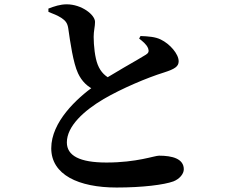

<svg xmlns="http://www.w3.org/2000/svg" viewBox="-20 -810 1040 871"><path d="M509.1 40.7C627 40.7 724.5 28.2 766.5 12.9C794 2.3 813.8 -20.8 813.8 -42C813.8 -90.3 761.2 -103.8 701.6 -103.8C680.5 -103.8 601 -72.7 463.1 -72.7C341.2 -72.7 283.3 -103.8 283.3 -164C283.3 -238 361.1 -308 450.2 -360.8C532.5 -408.7 647.6 -457.6 724.3 -481.3C772.2 -496.7 790.5 -508.1 790.5 -531.9C790.5 -565.5 750.3 -611 709.7 -630.5C685.2 -642.9 653.2 -645.2 617.5 -646.6L611.2 -635.1C626.4 -623 645 -608.8 651.9 -590.8C656.7 -577.8 654.1 -569.3 642 -562C611 -541.7 483.4 -472.7 408.9 -421.1C328.5 -363.8 212.5 -257.1 212.5 -137.4C212.5 -17.5 336 40.7 509.1 40.7ZM415.9 -399.1 491.8 -447.6C459.3 -461.1 437 -482.3 423.5 -516.2C410.5 -548.6 405.1 -603 404.9 -642.5C404.6 -668.4 411.4 -690.5 411.1 -710.8C410.9 -743.2 350.2 -790.4 282.5 -790.4C253.4 -790.4 226.3 -781.4 199.5 -771L199.8 -756C220.1 -748.5 242.2 -739.2 257.7 -729.3C277.7 -716.3 286.1 -704.4 289.6 -681.6C298.4 -619.9 311.9 -524.2 334 -477.5C350.4 -442.4 376.5 -414.8 415.9 -399.1Z"/></svg>

Font: Source Han Serif TW VF
Style: Regular
Weight: 250
Designer: Ryoko NISHIZUKA 西塚涼子 (kana & ideographs); Frank Grießhammer (Latin, Greek & Cyrillic); Wenlong ZHANG 张文龙 (bopomofo); San
Foundry: Adobe
Version: Version 2.002;hotconv 1.1.0;makeotfexe 2.6.0